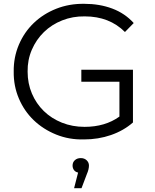

<svg xmlns="http://www.w3.org/2000/svg" viewBox="-20 -726 813 1008"><path d="M407 -360H678V-83Q629 -40 562.5 -17Q496 6 421 6Q343 8 275 -19.5Q207 -47 157 -95Q107 -143 79 -209Q51 -275 52 -350Q51 -425 79 -491Q107 -557 157 -605Q207 -653 275 -680Q343 -707 422 -706Q503 -706 569.5 -681Q636 -656 682 -605L636 -558Q554 -640 425 -640Q362 -641 306.5 -619Q251 -597 210.5 -557.5Q170 -518 147 -464.5Q124 -411 125 -350Q125 -288 147.5 -235Q170 -182 210 -143Q250 -104 305 -82Q360 -60 424 -60Q532 -60 607 -114V-297H407ZM447 143Q447 163 436 188L408 262H369L390 180Q376 177 368.5 167Q361 157 361 143Q361 126 373 115Q385 104 404 104Q423 104 435 115.5Q447 127 447 143Z"/></svg>

Font: CMG Sans
Style: Regular
Weight: 400
Designer: Julieta Ulanovsky
Foundry: Julieta Ulanovsky
Version: Version 7.200